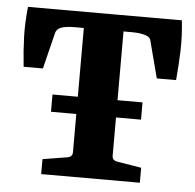

<svg xmlns="http://www.w3.org/2000/svg" viewBox="-46 -619 676 665"><g transform="rotate(5 292.5 -286.5)"><path d="M136 -278H449V-218H136ZM121 0V-52L207 -66Q224 -69 224 -85V-517H193Q179 -517 165.5 -515.5Q152 -514 143 -510Q129 -504 126 -490L95 -365H28Q22 -421 20.5 -469Q19 -517 25 -573H560Q566 -517 564.5 -468.5Q563 -420 558 -365H491L458 -491Q457 -498 453 -502.5Q449 -507 441 -510Q422 -517 391 -517H362V-85Q362 -69 379 -66L464 -52V0Z"/></g></svg>

Font: Rasa
Style: Regular
Weight: 400
Designer: Anna Giedrys (Yrsa+Rasa design), David Brezina (Yrsa art-direction, Rasa art-direction, design)
Foundry: Rosetta Type Foundry
Version: Version 2.004